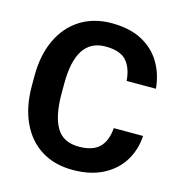

<svg xmlns="http://www.w3.org/2000/svg" viewBox="-108 -818 870 924"><g transform="rotate(15 327.0 -355.5)"><path d="M475.6 -235.8H621.6Q617.2 -164.1 582 -108.6Q546.9 -53.2 484.6 -21.7Q422.4 9.8 335.4 9.8Q244.1 9.8 178.5 -31.7Q112.8 -73.2 77.4 -149.7Q42 -226.1 42 -330.6V-379.9Q42 -484.4 78.4 -561Q114.7 -637.7 180.9 -679.4Q247.1 -721.2 336.4 -721.2Q425.3 -721.2 486.6 -689Q547.9 -656.7 581.8 -600.3Q615.7 -543.9 622.6 -471.2H476.6Q471.7 -535.6 440.4 -570.3Q409.2 -605 336.4 -605Q189.9 -605 189.9 -380.9V-330.6Q189.9 -220.2 223.6 -163.1Q257.3 -106 335.4 -106Q403.8 -106 437.3 -138.4Q470.7 -170.9 475.6 -235.8Z"/></g></svg>

Font: Vazirmatn RD
Style: Bold
Weight: 700
Designer: Saber Rastikerdar
Foundry: Saber Rastikerdar
Version: Version 32.102